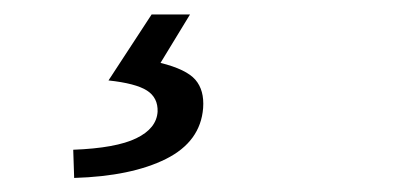

<svg xmlns="http://www.w3.org/2000/svg" viewBox="-20 -23 557 269"><path d="M83.9 226.3 82.6 186.8Q142.8 184.5 171 170.7Q199.3 157 200.8 133.5Q201.5 113.8 185.8 103.8Q170.1 93.8 132 89.7L192.4 -2.7H246.2L204.9 65.1Q241 74.1 253.7 88.7Q266.4 103.4 264.6 128.4Q260.9 175.5 212.5 199.7Q164 223.9 83.9 226.3Z"/></svg>

Font: Source Sans Variable
Style: Italic
Weight: 200
Italic angle: -11°
Designer: Paul D. Hunt
Foundry: Adobe Systems Incorporated
Version: Version 3.006;hotconv 1.0.111;makeotfexe 2.5.65597